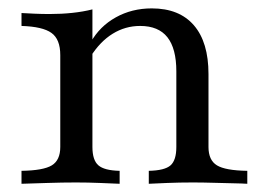

<svg xmlns="http://www.w3.org/2000/svg" viewBox="-20 -447 640 467"><path d="M341.9 0V-31.5Q380.6 -32.3 394.8 -44.8Q408.9 -57.3 408.9 -89.5V-273.4Q408.9 -329 387.1 -356.5Q365.3 -383.9 321 -383.9Q284.7 -383.9 254 -364.9Q223.4 -346 200 -308.9L200.8 -344.4Q222.6 -383.1 261.7 -404.8Q300.8 -426.6 349.2 -426.6Q416.1 -426.6 451.6 -385.5Q487.1 -344.4 487.1 -266.9V-89.5Q487.1 -57.3 507.7 -44.8Q528.2 -32.3 581.5 -31.5V0Q569.4 -0.8 547.2 -1.2Q525 -1.6 499.2 -2.4Q473.4 -3.2 448.4 -3.2Q416.9 -3.2 387.1 -2Q357.3 -0.8 341.9 0ZM32.3 0V-31.5Q85.5 -32.3 106 -44.8Q126.6 -57.3 126.6 -89.5V-312.9Q126.6 -351.6 105.2 -366.9Q83.9 -382.3 32.3 -383.9V-415.3Q46.8 -414.5 64.1 -413.7Q81.5 -412.9 100.8 -412.9Q129.8 -412.9 156 -415.7Q182.3 -418.5 204.8 -424.2V-89.5Q204.8 -57.3 219.4 -44.8Q233.9 -32.3 271 -31.5V0Q250.8 -0.8 222.6 -2Q194.4 -3.2 164.5 -3.2Q131.5 -3.2 95.6 -2Q59.7 -0.8 32.3 0Z"/></svg>

Font: Playfair 12pt
Style: Regular
Weight: 400
Designer: Claus Eggers Sørensen
Foundry: Claus Eggers Sørensen
Version: Version 2.000;gftools[0.9.28]